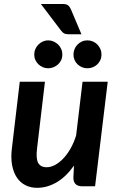

<svg xmlns="http://www.w3.org/2000/svg" viewBox="-20 -914 581 942"><path d="M32.5 0ZM200.5 -513H77L38.5 -187.5C34.5 -156.5 34.8 -128.8 39.2 -104.5C43.8 -80.2 51.5 -59.8 62.5 -43.2C73.5 -26.8 87.5 -14.2 104.5 -5.5C121.5 3.2 140.7 7.5 162 7.5C195 7.5 226.9 -1.5 257.8 -19.5C288.6 -37.5 317 -64.8 343 -101.5L340 -42.5C340 -14.2 354.7 0 384 0H446.5L508.5 -513H385L353.5 -249.5C346.2 -225.8 337 -204.3 326 -185C315 -165.7 303 -149.2 290 -135.8C277 -122.2 263.6 -111.8 249.8 -104.5C235.9 -97.2 222.3 -93.5 209 -93.5C188.7 -93.5 174.7 -100.8 167 -115.2C159.3 -129.8 157.7 -153.8 162 -187.5ZM287 -894.5H180.5L279.5 -764C284.5 -757.3 289.5 -752.7 294.5 -750C299.5 -747.3 306.3 -746 315 -746H379.5L328 -868C324.3 -876.7 319.7 -883.2 314 -887.8C308.3 -892.2 299.3 -894.5 287 -894.5ZM286 -646C286 -655.7 284.2 -664.8 280.5 -673.2C276.8 -681.8 271.8 -689.2 265.2 -695.5C258.8 -701.8 251.2 -706.8 242.8 -710.5C234.2 -714.2 225.3 -716 216 -716C207 -716 198.4 -714.2 190.2 -710.5C182.1 -706.8 174.8 -701.8 168.5 -695.5C162.2 -689.2 157.2 -681.8 153.5 -673.2C149.8 -664.8 148 -655.7 148 -646C148 -636.7 149.8 -627.9 153.5 -619.8C157.2 -611.6 162.2 -604.5 168.5 -598.5C174.8 -592.5 182.1 -587.8 190.2 -584.2C198.4 -580.8 207 -579 216 -579C225.3 -579 234.2 -580.8 242.8 -584.2C251.2 -587.8 258.8 -592.5 265.2 -598.5C271.8 -604.5 276.8 -611.6 280.5 -619.8C284.2 -627.9 286 -636.7 286 -646ZM478 -646C478 -655.7 476.2 -664.8 472.5 -673.2C468.8 -681.8 463.9 -689.2 457.8 -695.5C451.6 -701.8 444.2 -706.8 435.8 -710.5C427.2 -714.2 418.3 -716 409 -716C399.3 -716 390.4 -714.2 382.2 -710.5C374.1 -706.8 366.8 -701.8 360.5 -695.5C354.2 -689.2 349.2 -681.8 345.8 -673.2C342.2 -664.8 340.5 -655.7 340.5 -646C340.5 -636.7 342.2 -627.9 345.8 -619.8C349.2 -611.6 354.2 -604.5 360.5 -598.5C366.8 -592.5 374.1 -587.8 382.2 -584.2C390.4 -580.8 399.3 -579 409 -579C418.3 -579 427.2 -580.8 435.8 -584.2C444.2 -587.8 451.6 -592.5 457.8 -598.5C463.9 -604.5 468.8 -611.6 472.5 -619.8C476.2 -627.9 478 -636.7 478 -646Z"/></svg>

Font: Lato
Style: Bold Italic
Weight: 700
Italic angle: -7°
Designer: Lukasz Dziedzic
Foundry: tyPoland Lukasz Dziedzic
Version: Version 2.007; 2014-02-27